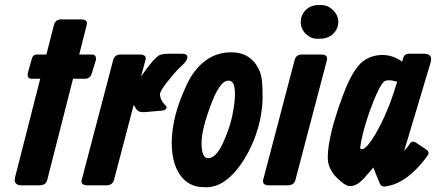

<svg xmlns="http://www.w3.org/2000/svg" viewBox="-20 -747 1758 774"><path d="M299.3 -527.3H352.1Q369.1 -525.9 366.7 -505.9L350.1 -451.2Q343.3 -430.2 324.7 -429.7H274.4L170.4 -21.5Q164.6 -0.5 141.1 0H65.9Q59.6 0 54.2 -1.5Q35.2 -7.8 40.5 -31.2L142.1 -429.7H105Q88.4 -430.7 92.3 -453.1L107.9 -508.8Q107.9 -508.8 110.8 -516.6Q116.2 -527.3 129.4 -527.3H167L197.8 -647.5Q203.6 -668.5 227.1 -668.9H308.1Q335 -668.5 329.6 -646.5Z M519 -324.2 439.5 -21.5Q433.6 -0.5 410.2 0H331.1Q303.7 -1 309.6 -22.5L436.5 -505.9Q442.4 -526.9 465.8 -527.3H544.9Q572.3 -526.4 566.4 -504.9L548.8 -439Q569.3 -468.8 587.9 -491.2Q605 -512.7 619.1 -522.5Q630.4 -530.3 660.2 -530.3H713.9Q726.6 -530.3 732.4 -525.1Q738.3 -520 733.6 -508.3Q729 -496.6 710.9 -480.5Q708.5 -478 705.1 -475.1Q687 -458 650.4 -412.1Q625.5 -379.9 625 -367.2Q625.5 -342.3 649.4 -319.3Q652.8 -315.9 651.4 -311Q647 -301.8 630.9 -300.8L561.5 -294.9Q544.9 -293.9 535.2 -300.8Q529.8 -304.7 519 -324.2Z M915.5 -276.4Q927.2 -332.5 927.2 -367.2Q927.2 -421.9 902.8 -421.9Q888.2 -421.9 877 -411.1Q854.5 -387.7 835.4 -338.4Q792.5 -229 792.5 -170.9Q792.5 -109.4 818.8 -109.4Q834 -109.9 846.2 -121.1Q865.2 -139.2 880.4 -173.8Q906.2 -232.4 915.5 -276.4ZM731 -401.4Q743.7 -430.7 761.7 -455.1Q788.6 -491.7 821.8 -511.7Q861.8 -536.1 911.6 -536.1Q921.9 -536.1 931.2 -535.2Q993.2 -527.3 1022 -470.7Q1028.3 -459 1032.2 -443.4Q1038.6 -418.5 1038.6 -354.5Q1038.6 -332 1035.6 -307.6Q1022.9 -203.1 968.3 -111.3Q959 -95.7 948.7 -81.1Q884.3 7.8 812 7.8Q797.4 7.8 787.1 6.8Q734.9 1.5 703.1 -45.9Q672.4 -93.3 672.4 -170.9Q672.4 -277.3 731 -401.4Z M1197.3 -527.3H1276.4Q1302.2 -526.9 1297.9 -504.9L1170.9 -21.5Q1165 -0.5 1141.6 0H1062.5Q1036.6 -0.5 1041 -22.5L1168 -505.9Q1173.8 -526.9 1197.3 -527.3ZM1192.4 -658.2Q1192.4 -679.7 1204.6 -697.3Q1225.6 -726.6 1264.6 -726.6H1278.3Q1298.8 -726.6 1317.9 -710.4Q1343.8 -688 1343.8 -658.2Q1343.8 -636.7 1330.6 -619.1Q1309.1 -590.8 1269.5 -590.8H1256.8Q1235.8 -590.8 1217.8 -606Q1192.4 -627 1192.4 -658.2Z M1486.3 -67.4H1486.8L1484.9 -71.8L1475.6 -60.5Q1458 -39.6 1445.3 -25.9Q1417 2.9 1394.5 2.9H1387.7Q1371.1 2 1338.9 -29.3Q1301.3 -66.4 1301.3 -111.3Q1301.3 -198.2 1361.8 -360.8Q1401.4 -468.3 1443.4 -500Q1476.6 -524.9 1521.5 -525.4Q1563.5 -525.4 1601.6 -498.5L1603.5 -506.8Q1606.4 -518.6 1609.9 -522.5Q1617.2 -530.3 1627 -530.3H1689.5Q1724.1 -530.3 1716.8 -498L1609.4 -139.2Q1623 -152.8 1630.9 -166Q1640.6 -181.6 1655.3 -172.9L1698.2 -144.5Q1712.4 -133.8 1705.1 -122.1Q1691.9 -103 1677.2 -85.9Q1604 -1.5 1529.3 4.9Q1518.1 5.9 1511.7 -5.9ZM1581.1 -417Q1579.1 -417.5 1577.1 -418.5Q1559.1 -423.8 1546.9 -423.3Q1535.6 -423.3 1529.3 -418.9Q1512.2 -405.8 1484.9 -336.9Q1449.7 -248.5 1435.5 -174.8Q1432.6 -158.2 1432.1 -152.8Q1432.1 -145.5 1438 -145.5Q1441.4 -145.5 1444.3 -146.5Q1462.4 -154.8 1492.2 -204.1Q1543.9 -293.5 1576.2 -402.3Z"/></svg>

Font: Allan
Style: Bold
Weight: 500
Italic angle: -14.3°
Version: Version 1.002